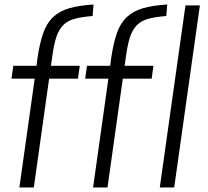

<svg xmlns="http://www.w3.org/2000/svg" viewBox="-20 -832 922 852"><path d="M461 -483H358L366 -540H469L473 -572Q483 -640 498.5 -684.5Q514 -729 542.5 -756Q571 -783 614.5 -795.5Q658 -808 722 -812L718 -761Q669 -757 638 -748.5Q607 -740 588 -721Q569 -702 558 -670.5Q547 -639 540 -589L533 -540H661L653 -483H525L457 0H393ZM803 -808H867L753 0H689ZM134 -483H31L39 -540H142L146 -572Q156 -640 171.5 -684.5Q187 -729 215.5 -756Q244 -783 287.5 -795.5Q331 -808 395 -812L391 -761Q342 -757 311 -748.5Q280 -740 261 -721Q242 -702 231 -670.5Q220 -639 213 -589L206 -540H334L326 -483H198L130 0H66Z"/></svg>

Font: Plata Sans Light
Style: Italic
Weight: 300
Italic angle: -8°
Designer: Pablo Impallari, Andres Torresi, & Cristiano Sobral
Foundry: Pablo Impallari, Andres Torresi, & Cristiano Sobral
Version: Version 1.00;December 28, 2019;FontCreator 12.0.0.2547 64-bi